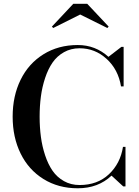

<svg xmlns="http://www.w3.org/2000/svg" viewBox="-20 -1002 748 1032"><path d="M411 -924 266 -851.5 259 -859 374 -981.5H449L564 -859L557 -851.5ZM654.5 -212.5V0H642.5L579.5 -58Q507.5 10 398 10Q293.5 10 213.5 -39.8Q133.5 -89.5 90.8 -176.8Q48 -264 48 -375Q48 -486 90.8 -573.2Q133.5 -660.5 213.5 -710.2Q293.5 -760 398 -760Q493 -760 563 -696.5L632.5 -750H644.5V-537.5H630.5Q615.5 -628.5 553 -685.5Q490.5 -742.5 408 -742.5Q361 -742.5 323.8 -721.5Q286.5 -700.5 262.5 -665.8Q238.5 -631 222.5 -582.8Q206.5 -534.5 199.8 -483.2Q193 -432 193 -375Q193 -318 199.8 -266.8Q206.5 -215.5 222.5 -167.2Q238.5 -119 262.5 -84.2Q286.5 -49.5 323.8 -28.5Q361 -7.5 408 -7.5Q504 -7.5 565.5 -65.5Q627 -123.5 641 -212.5Z"/></svg>

Font: Bodoni* 16pt Medium
Style: Regular
Weight: 500
Version: Version 2.3